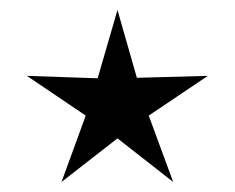

<svg xmlns="http://www.w3.org/2000/svg" viewBox="-20 -442 473 387"><path d="M216.8 -163.1 104 -75.2 152.8 -209 34.2 -289.1 176.8 -284.2 216.8 -421.9 255.9 -285.2 398.9 -289.1 279.8 -209 329.1 -75.2Z"/></svg>

Font: Scheherazade Urdu
Style: Regular
Weight: 400
Designer: SIL International
Foundry: SIL International
Version: Version 1.005 (build 117/117)